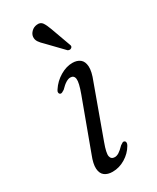

<svg xmlns="http://www.w3.org/2000/svg" viewBox="-179 -730 651 794"><g transform="rotate(-30 147.0 -333.0)"><path d="M150 -39.5Q132.5 -39.5 129.2 -55.8Q126 -72 142.5 -116.5L229 -354.5Q245 -394.5 243.5 -418.8Q242 -443 228 -454Q214 -465 191.5 -465Q163 -465 133.2 -447.5Q103.5 -430 84.5 -401Q79.5 -394.5 79.8 -388.5Q80 -382.5 84.5 -380Q89 -377.5 94.2 -380Q99.5 -382.5 105.5 -386.5Q121.5 -403 133.2 -410Q145 -417 154 -417Q172 -417 174.2 -399Q176.5 -381 159 -333.5L71.5 -96.5Q57 -60 58.5 -36.8Q60 -13.5 74.2 -2.5Q88.5 8.5 112 8.5Q144 8.5 172.8 -9Q201.5 -26.5 217.5 -54Q222 -61.5 221.8 -67.2Q221.5 -73 217.5 -75.5Q212.5 -78.5 207.5 -76Q202.5 -73.5 196.5 -69Q180.5 -52.5 170 -46Q159.5 -39.5 150 -39.5ZM187 -629.5 221 -535.5Q223 -531.5 222.8 -527.2Q222.5 -523 218 -520Q214 -517 209.5 -517.5Q205 -518 201.5 -520L132 -592Q119 -604 111.5 -615.2Q104 -626.5 105.5 -640Q107 -652.5 117.8 -663Q128.5 -673.5 143.5 -675Q161.5 -677.5 170.2 -664.8Q179 -652 187 -629.5Z"/></g></svg>

Font: Fraunces Light
Style: Italic
Weight: 300
Italic angle: -16°
Version: Version 1.000;[b76b70a41]